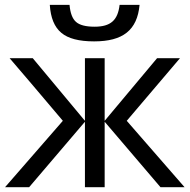

<svg xmlns="http://www.w3.org/2000/svg" viewBox="-20 -778 790 798"><path d="M371.1 -606C490.7 -606 550.3 -652.3 560.1 -757.8H477.1C469.7 -693.8 439.9 -667 373 -667C336.4 -667 310.5 -673.8 295.9 -687C280.8 -700.2 272 -724.1 269 -757.8H187C190.4 -704.1 206.1 -665.5 234.9 -641.6C263.2 -617.7 308.6 -606 371.1 -606ZM333 -275.9 116.2 -536.1H20C66.4 -482.4 140.1 -395.5 241.2 -275.9L1 0H101.1L333 -272V0H415V-272L647 0H747.1L506.8 -275.9L728 -536.1H632.8L415 -275.9V-536.1H333Z"/></svg>

Font: Noto Reveo Sans
Style: Regular
Weight: 400
Designer: Monotype Design team
Foundry: Monotype Imaging Inc.
Version: Version 1.04